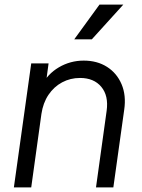

<svg xmlns="http://www.w3.org/2000/svg" viewBox="-20 -810 614 830"><path d="M40 0 115 -536H190L176 -432L159 -438Q185 -490 234.5 -519Q284 -548 342 -548Q400 -548 442.5 -521Q485 -494 505.5 -446Q526 -398 517 -336L470 0H395L441 -331Q450 -396 418 -434.5Q386 -473 326 -473Q284 -473 248.5 -454Q213 -435 189.5 -400Q166 -365 159 -317L115 0ZM301 -640 410 -790H513L377 -640Z"/></svg>

Font: Kosmopol Plus Jakarta Sans Italic It
Style: Regular
Weight: 400
Italic angle: -8.04999°
Designer: Gumpita Rahayu
Foundry: Tokotype
Version: Version 2.006